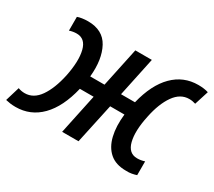

<svg xmlns="http://www.w3.org/2000/svg" viewBox="-128 -752 1077 966"><g transform="rotate(30 410.5 -269.0)"><path d="M39 9Q22 9 7.5 7Q-7 5 -19 2L6 -81Q24 -74 44 -74Q95 -74 129.5 -123.5Q164 -173 182 -257Q201 -350 186.5 -407.5Q172 -465 122 -465Q101 -465 80 -458V-538Q90 -542 106.5 -544.5Q123 -547 140 -547Q227 -547 262.5 -481.5Q298 -416 288 -312H371L419 -539H515L467 -312H548Q576 -427 636 -487Q696 -547 781 -547Q798 -547 813 -545Q828 -543 840 -539L814 -457Q796 -463 777 -463Q726 -463 691 -413.5Q656 -364 639 -281Q619 -188 633.5 -130.5Q648 -73 698 -73Q720 -73 741 -80V0Q730 4 714 7Q698 10 680 9Q621 9 586 -21.5Q551 -52 538 -106.5Q525 -161 533 -232H450L400 0H305L354 -232H274Q246 -114 185.5 -52.5Q125 9 39 9Z"/></g></svg>

Font: Noto Sans SemiCondensed Medium
Style: Italic
Weight: 500
Width: 4
Italic angle: -12°
Designer: Monotype Design Team
Foundry: Monotype Imaging Inc.
Version: Version 2.013; ttfautohint (v1.8.4.7-5d5b)